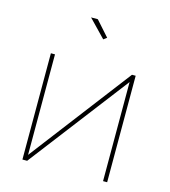

<svg xmlns="http://www.w3.org/2000/svg" viewBox="-109 -817 799 904"><g transform="rotate(15 290.5 -365.0)"><path d="M84 0V-518H104V-28L479 -519H497V0H477V-483L107 0ZM223 -730H256L321 -657L305 -645Z"/></g></svg>

Font: Raleway Thin
Style: Regular
Weight: 100
Designer: Matt McInerney, Pablo Impallari, Rodrigo Fuenzalida
Foundry: Matt McInerney, Pablo Impallari, Rodrigo Fuenzalida
Version: Version 4.026